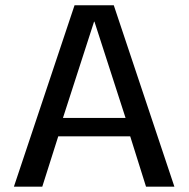

<svg xmlns="http://www.w3.org/2000/svg" viewBox="-20 -696 703 716"><path d="M31.9 0H137.7L197.2 -187.5H465.6L524.5 0H630.3L404.3 -676.4H258ZM214.8 -256.3 330.8 -615.3H332.2L448.2 -256.3Z"/></svg>

Font: Anybody Thin
Style: Regular
Weight: 100
Designer: Tyler Finck
Foundry: Etcetera Type Company
Version: Version 1.114;gftools[0.9.25]